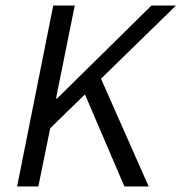

<svg xmlns="http://www.w3.org/2000/svg" viewBox="-20 -676 658 696"><path d="M618 -656H529L187 -319H183L251 -656H173L42 0H119L162 -211C162 -211 618 -656 618 -656ZM281 -350 431 0H519L338 -409L281 -350Z"/></svg>

Font: Source Code Variable
Style: Italic
Weight: 400
Italic angle: -11°
Monospace: yes
Designer: Paul D. Hunt, Teo Tuominen
Foundry: Adobe Systems Incorporated
Version: Version 1.005;PS 1.0;hotconv 16.6.54;makeotf.lib2.5.65590